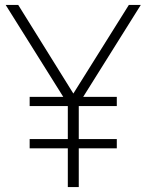

<svg xmlns="http://www.w3.org/2000/svg" viewBox="-20 -760 595 780"><path d="M100.5 -157.5V-195H255.5V-329H100.5V-366.5H237L3 -740H54L278 -380L503.5 -740H552L318 -366.5H454.5V-329H300V-195H454.5V-157.5H300V0H255.5V-157.5Z"/></svg>

Font: Encode Sans SmCnd XLt
Style: Regular
Weight: 200
Width: 4
Designer: Multiple Designers
Foundry: Impallari Type
Version: Version 3.002; ttfautohint (v1.8.3) -l 8 -r 50 -G 200 -x 14 